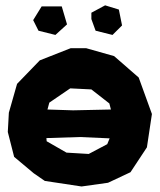

<svg xmlns="http://www.w3.org/2000/svg" viewBox="-20 -672 589 709"><path d="M241.2 -494.1 127 -449.2 43 -362.3 12.7 -255.9 8.8 -184.6 32.2 -92.8 104.5 -32.2 145.5 -3.9 281.2 16.6 378.9 2.9 461.9 -36.1 522.5 -127.9 541 -251 492.2 -385.7 401.4 -464.8 297.9 -494.1ZM239.3 -345.7 317.4 -341.8 383.8 -290 389.6 -267.6 250 -264.6 155.3 -267.6 162.1 -293ZM376 -139.6 307.6 -103.5 225.6 -108.4 152.3 -150.4 151.4 -162.1 274.4 -166 384.8 -161.1ZM102.5 -597.7 122.1 -558.6 184.6 -543 227.5 -582 208 -648.4H133.8ZM317.4 -601.6 333 -558.6 395.5 -543 430.7 -578.1 418.9 -636.7 368.2 -652.3 317.4 -625Z"/></svg>

Font: MaokenAssortedSans-TC
Style: Regular
Weight: 500
Version: Version 0.83